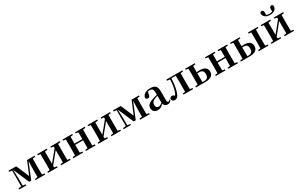

<svg xmlns="http://www.w3.org/2000/svg" viewBox="294 -2783 7354 4756"><g transform="rotate(-30 3971.0 -405.5)"><path d="M785 -504V-535H574L421 -166L262 -535H42V-504L123 -493V-40L39 -31V0H244V-31L164 -40V-220L154 -495L349 -42H408L593 -493L586 -219C586 -208 586 -100 586 -40L508 -31V0H784V-31L714 -39C713 -96 712 -179 712 -235V-300C712 -356 713 -438 714 -495Z M1510 -504V-535H1240V-504L1312 -495V-449L1062 -144V-494L1140 -504V-535H863V-504L934 -496C935 -439 936 -356 936 -300V-235C936 -179 935 -96 934 -39L863 -31V0H1140V-31L1062 -41V-88L1312 -394V-40L1240 -31V0H1510V-31L1439 -39C1438 -96 1437 -179 1437 -235V-300C1437 -356 1438 -439 1439 -496Z M2224 -504V-535H1948V-504L2018 -496C2019 -441 2020 -361 2020 -300H1794C1794 -361 1795 -440 1796 -496L1866 -504V-535H1589V-504L1660 -496C1661 -439 1662 -356 1662 -300V-235C1662 -179 1661 -96 1660 -39L1589 -31V0H1866V-31L1796 -39C1795 -96 1794 -182 1794 -264H2020C2020 -182 2019 -96 2018 -39L1948 -31V0H2224V-31L2153 -39C2152 -96 2151 -179 2151 -235V-300C2151 -356 2152 -439 2153 -496Z M2950 -504V-535H2680V-504L2752 -495V-449L2502 -144V-494L2580 -504V-535H2303V-504L2374 -496C2375 -439 2376 -356 2376 -300V-235C2376 -179 2375 -96 2374 -39L2303 -31V0H2580V-31L2502 -41V-88L2752 -394V-40L2680 -31V0H2950V-31L2879 -39C2878 -96 2877 -179 2877 -235V-300C2877 -356 2878 -439 2879 -496Z M3775 -504V-535H3564L3411 -166L3252 -535H3032V-504L3113 -493V-40L3029 -31V0H3234V-31L3154 -40V-220L3144 -495L3339 -42H3398L3583 -493L3576 -219C3576 -208 3576 -100 3576 -40L3498 -31V0H3774V-31L3704 -39C3703 -96 3702 -179 3702 -235V-300C3702 -356 3703 -438 3704 -495Z M4167 -102C4121 -64 4096 -49 4063 -49C4015 -49 3983 -77 3983 -136C3983 -198 4013 -244 4092 -275C4109 -282 4137 -290 4167 -299ZM4376 -69C4358 -45 4346 -36 4331 -36C4309 -36 4295 -51 4295 -96V-354C4295 -494 4240 -551 4109 -551C3970 -551 3887 -495 3874 -405C3880 -375 3901 -359 3934 -359C3968 -359 3995 -381 3999 -436L4013 -508C4031 -512 4048 -514 4065 -514C4140 -514 4167 -485 4167 -379V-328C4128 -319 4088 -308 4058 -298C3904 -250 3858 -201 3858 -118C3858 -34 3919 16 4003 16C4077 16 4116 -15 4171 -73C4184 -19 4219 15 4280 15C4333 15 4368 -4 4394 -54Z M5015 -504V-535H4555V-504L4641 -492C4636 -366 4620 -257 4591 -171C4579 -130 4564 -103 4545 -83C4523 -106 4503 -118 4475 -118C4446 -118 4424 -104 4409 -76C4409 -17 4441 11 4489 11C4546 11 4595 -22 4634 -159C4661 -250 4677 -367 4682 -502H4808C4809 -445 4810 -358 4810 -300V-235C4810 -179 4809 -96 4808 -39L4739 -31V0H5015V-31L4944 -39C4943 -96 4942 -179 4942 -235V-300C4942 -356 4943 -439 4944 -496Z M5302 -34C5301 -91 5300 -177 5300 -235V-284C5318 -285 5335 -286 5353 -286C5436 -286 5476 -252 5476 -159C5476 -71 5432 -34 5349 -34ZM5372 -504V-535H5096V-504L5167 -496C5168 -439 5169 -356 5169 -300V-235C5169 -179 5168 -96 5167 -39L5096 -31V0H5368C5534 0 5599 -69 5599 -164C5599 -261 5533 -324 5392 -324C5364 -324 5332 -323 5300 -320C5300 -374 5301 -445 5302 -496Z M6298 -504V-535H6022V-504L6092 -496C6093 -441 6094 -361 6094 -300H5868C5868 -361 5869 -440 5870 -496L5940 -504V-535H5663V-504L5734 -496C5735 -439 5736 -356 5736 -300V-235C5736 -179 5735 -96 5734 -39L5663 -31V0H5940V-31L5870 -39C5869 -96 5868 -182 5868 -264H6094C6094 -182 6093 -96 6092 -39L6022 -31V0H6298V-31L6227 -39C6226 -96 6225 -179 6225 -235V-300C6225 -356 6226 -439 6227 -496Z M6586 -34C6585 -91 6584 -177 6584 -235V-285C6597 -286 6610 -286 6624 -286C6701 -286 6742 -254 6742 -160C6742 -73 6698 -34 6614 -34ZM6656 -504V-535H6380V-504L6451 -496C6452 -439 6453 -356 6453 -300V-235C6453 -179 6452 -96 6451 -39L6380 -31V0H6634C6802 0 6865 -70 6865 -164C6865 -262 6800 -324 6659 -324C6635 -324 6610 -323 6584 -321C6584 -375 6585 -445 6586 -496ZM7169 -504V-535H6893V-504L6964 -496C6965 -439 6966 -356 6966 -300V-235C6966 -179 6965 -96 6964 -39L6893 -31V0H7169V-31L7099 -39C7097 -96 7096 -179 7096 -235V-300C7096 -356 7097 -439 7099 -496Z M7587 -637C7700 -637 7776 -694 7776 -791C7764 -814 7750 -827 7725 -827C7697 -827 7670 -806 7670 -747C7670 -725 7672 -707 7675 -688C7647 -675 7616 -669 7587 -669C7557 -669 7525 -675 7497 -688C7501 -707 7503 -725 7503 -747C7503 -806 7476 -827 7448 -827C7423 -827 7408 -814 7398 -791C7398 -694 7473 -637 7587 -637ZM7902 -504V-535H7632V-504L7704 -495V-449L7454 -144V-494L7532 -504V-535H7255V-504L7326 -496C7327 -439 7328 -356 7328 -300V-235C7328 -179 7327 -96 7326 -39L7255 -31V0H7532V-31L7454 -41V-88L7704 -394V-40L7632 -31V0H7902V-31L7831 -39C7830 -96 7829 -179 7829 -235V-300C7829 -356 7830 -439 7831 -496Z"/></g></svg>

Font: Source Han Serif
Style: Bold
Weight: 700
Designer: Ryoko NISHIZUKA 西塚涼子 (kana & ideographs); Frank Grießhammer (Latin, Greek & Cyrillic); Wenlong ZHANG 张文龙 (bopomofo); San
Foundry: Adobe Systems Incorporated
Version: Version 1.001;PS 1.001;hotconv 16.6.54;makeotf.lib2.5.65590